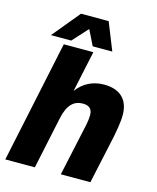

<svg xmlns="http://www.w3.org/2000/svg" viewBox="-131 -990 880 1079"><g transform="rotate(15 309.5 -450.5)"><path d="M72 -741H190L271 -830L315 -741H429L365 -901H204ZM5 0H177L241 -302C258 -383 293 -416 346 -416C383 -416 401 -398 401 -364C401 -340 396 -311 390 -286L328 0H500L560 -277C567 -313 578 -369 578 -411C578 -499 528 -550 434 -550C371 -550 316 -525 276 -471L327 -710H155Z"/></g></svg>

Font: Geist ExtraBold
Style: Italic
Weight: 800
Italic angle: -12°
Designer: Basement.studio, Andrés Briganti, Mateo Zaragoza
Foundry: Basement.studio, Vercel, Andrés Briganti, Guido Ferreyra, Mateo Zaragoza
Version: Version 1.500